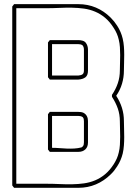

<svg xmlns="http://www.w3.org/2000/svg" viewBox="-20 -896 657 926"><path d="M39.1 -1.5V-864.7Q41.5 -867.2 43.5 -870.1Q45.4 -873 47.9 -876H357.9Q403.3 -876 442.6 -859.4Q481.9 -842.8 514.2 -810.5Q522.9 -801.8 530.8 -792Q538.6 -782.2 545.4 -771.5Q564 -742.7 571.8 -709.5Q576.2 -690.9 577.6 -671.4Q579.1 -651.9 579.1 -632.1Q579.1 -612.3 578.4 -592.8Q577.6 -573.2 577.6 -555.2Q577.6 -522.9 568.4 -491.9Q559.1 -460.9 540.5 -434.1Q558.6 -406.2 568.1 -376Q577.6 -345.7 577.6 -313Q577.6 -294.9 578.4 -275.1Q579.1 -255.4 579.1 -235.1Q579.1 -214.8 577.6 -194.6Q576.2 -174.3 571.8 -155.3Q563.5 -122.1 545.4 -94.2Q538.6 -83.5 531 -73.7Q523.4 -64 514.2 -55.2Q481.9 -23.4 442.6 -6.8Q403.3 9.8 357.9 9.8H47.9ZM58.6 -9.8H202.6Q234.9 -9.8 266.4 -8.3Q297.9 -6.8 327.6 -7.3Q357.4 -7.8 385.3 -11.7Q413.1 -15.6 438.5 -26.1Q463.9 -36.6 486.6 -55.4Q509.3 -74.2 528.8 -104.5Q537.1 -117.7 543.2 -131.3Q549.3 -145 552.7 -160.2Q557.1 -177.7 558.3 -197.3Q559.6 -216.8 559.6 -236.6Q559.6 -256.3 558.8 -275.4Q558.1 -294.4 558.1 -311Q558.1 -344.2 548.1 -372.8Q538.1 -401.4 520 -429.2V-438.5Q538.6 -465.8 548.3 -494.9Q558.1 -523.9 558.1 -556.6Q558.1 -573.2 558.8 -591.8Q559.6 -610.4 559.6 -629.9Q559.6 -649.4 558.3 -668.5Q557.1 -687.5 552.7 -705.1Q549.3 -720.2 543.2 -734.1Q537.1 -748 528.8 -760.7Q509.8 -791 487.1 -810.1Q464.4 -829.1 438.7 -839.8Q413.1 -850.6 385 -854.5Q356.9 -858.4 327.1 -858.9Q297.4 -859.4 265.9 -857.9Q234.4 -856.4 202.6 -856.4H58.6ZM220.2 -356.4H357.9Q363.8 -356.4 370.4 -355.5Q377 -354.5 382.3 -352.1Q393.6 -346.2 398.9 -335.9Q404.3 -325.7 404.3 -313V-208.5Q404.3 -187.5 391.6 -175.5Q378.9 -163.6 357.9 -163.6H220.2Q217.8 -166.5 215.8 -169.4Q213.9 -172.4 211.4 -174.8V-345.2ZM220.2 -512.2Q217.8 -515.1 215.8 -518.1Q213.9 -521 211.4 -523.4V-691.4Q213.9 -693.8 215.8 -696.8Q217.8 -699.7 220.2 -702.6H357.9Q366.7 -702.6 377.2 -700Q387.7 -697.3 393.6 -689.9Q398.9 -683.1 401.6 -674.6Q404.3 -666 404.3 -657.2V-555.2Q404.3 -532.2 391.6 -522.9Q378.9 -513.7 357.9 -512.2ZM231 -336.9V-183.1Q248.5 -183.1 266.6 -181.6Q284.7 -180.2 302.5 -179.4Q320.3 -178.7 338.1 -179.7Q356 -180.7 373 -185.1L378.9 -189.5Q382.8 -193.8 383.8 -199.2Q384.8 -204.6 384.8 -210Q385.3 -260.3 384.8 -311Q384.8 -316.9 383.8 -321.8Q382.8 -326.7 378.9 -331.1Q374 -334.5 368.9 -335.7Q363.8 -336.9 357.9 -336.9ZM357.9 -531.7Q371.1 -532.7 377.9 -537.6Q384.8 -542.5 384.8 -556.6Q385.3 -606.4 384.8 -655.3Q384.8 -662.1 383.5 -667Q382.3 -671.9 378.4 -677.2Q373.5 -680.7 368.7 -681.9Q363.8 -683.1 357.9 -683.1H231V-531.7Z"/></svg>

Font: Preussische VI 9 Linie
Style: Regular
Weight: 400
Designer: Peter Wiegel
Foundry: Peter Wiegel
Version: Version 1.000 2009 initial release